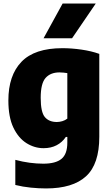

<svg xmlns="http://www.w3.org/2000/svg" viewBox="-20 -828 626 1078"><path d="M238.5 230Q198.5 230 153.2 225.5Q108 221 66 210.5V69.5Q107 80.5 146.8 85.8Q186.5 91 223 91Q292.5 91 325.2 64Q358 37 358 -27V-59H349.5Q329.5 -29 297.8 -12.5Q266 4 224.5 4Q174 4 128.8 -24.2Q83.5 -52.5 55.2 -111.5Q27 -170.5 27 -264Q27 -404.5 100.5 -481Q174 -557.5 330.5 -557.5Q381.5 -557.5 437.2 -549.5Q493 -541.5 537.5 -525.5V-60Q537.5 93.5 463 161.8Q388.5 230 238.5 230ZM299 -143Q314.5 -143 330.2 -147.8Q346 -152.5 358 -162V-417.5Q348.5 -419 337.2 -420.2Q326 -421.5 314 -421.5Q263.5 -421.5 236 -390.5Q208.5 -359.5 208.5 -279Q208.5 -198 232 -170.5Q255.5 -143 299 -143ZM224.5 -613 331.5 -808H517.5L384.5 -613Z"/></svg>

Font: Encode Sans SemiCondensed SemiCondensed ExtraBold
Style: Regular
Weight: 800
Width: 4
Designer: Multiple Designers
Foundry: Impallari Type
Version: Version 3.000; ttfautohint (v1.8.3) -l 8 -r 50 -G 200 -x 14 